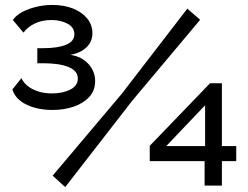

<svg xmlns="http://www.w3.org/2000/svg" viewBox="-20 -751 1005 777"><path d="M193 -306Q131 -306 86.5 -328Q42 -350 30 -389L67 -435Q72 -421 88 -406.5Q104 -392 130 -382.5Q156 -373 190 -373Q234 -373 264.5 -388.5Q295 -404 295 -433Q295 -464 258 -479.5Q221 -495 155 -495H131V-556H154Q214 -556 247.5 -570Q281 -584 281 -612Q281 -641 252.5 -655.5Q224 -670 189 -670Q149 -670 120 -655.5Q91 -641 75 -619L32 -670Q46 -690 71 -703Q96 -716 127.5 -723.5Q159 -731 191 -731Q239 -731 275.5 -716.5Q312 -702 333 -676Q354 -650 354 -617Q354 -583 330.5 -560Q307 -537 265 -529Q311 -522 338 -492Q365 -462 365 -423Q365 -384 340.5 -358Q316 -332 277 -319Q238 -306 193 -306ZM193 -40 474 -373 738 -716 790 -671 514 -342 244 6ZM808 0V-99H586V-161L830 -414H878V-160H936V-99H878V0ZM653 -160H810V-325Z"/></svg>

Font: Raleway Thin SemiBold
Style: Regular
Weight: 600
Version: Version 4.026